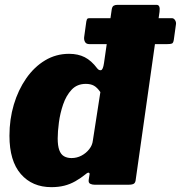

<svg xmlns="http://www.w3.org/2000/svg" viewBox="-20 -762 746 792"><path d="M697 -598Q695 -585 689.5 -582.5Q684 -580 669 -580H349Q336 -580 331 -588.5Q326 -597 327 -608L336 -673Q338 -683 340.5 -685Q343 -687 350 -687H689Q697 -687 702 -679Q707 -671 706 -663ZM370 0Q360 0 352 -4Q344 -8 346 -21L349 -40Q351 -48 346.5 -49.5Q342 -51 334 -44Q313 -27 291 -14.5Q269 -2 245 4Q221 10 192 10Q113 10 66 -44Q19 -98 19 -202Q19 -270 37 -330.5Q55 -391 88 -438.5Q121 -486 166 -513Q211 -540 265 -540Q302 -540 329.5 -526Q357 -512 381 -480Q388 -471 396.5 -472.5Q405 -474 409 -502L441 -724Q443 -735 449 -738.5Q455 -742 464 -742H626Q642 -742 638 -713L540 -22Q539 -9 532.5 -4.5Q526 0 510 0ZM394 -382Q381 -401 367.5 -408.5Q354 -416 334 -416Q298 -416 275.5 -392Q253 -368 240.5 -331.5Q228 -295 223 -257Q218 -219 218 -191Q218 -161 224.5 -143Q231 -125 244 -117.5Q257 -110 275 -110Q297 -110 316 -120Q335 -130 348 -146.5Q361 -163 363 -182Z"/></svg>

Font: Libre Franklin Black
Style: Italic
Weight: 900
Italic angle: -8°
Designer: Pablo Impallari, Rodrigo Fuenzalida, Nhung Nguyen
Foundry: Impallari Type
Version: Version 3.000